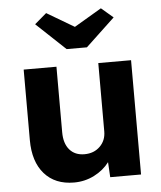

<svg xmlns="http://www.w3.org/2000/svg" viewBox="-55 -829 746 887"><g transform="rotate(-5 318.0 -385.5)"><path d="M253 10Q165 10 115.5 -46.5Q66 -103 66 -203V-530H218V-226Q218 -174 243 -145Q268 -116 312 -116Q356 -116 384 -143.5Q412 -171 412 -213V-530H564V0H421L417 -70Q390 -34 346.5 -12Q303 10 253 10ZM272 -607 137 -734 192 -781 319 -706 446 -781 501 -734 366 -607Z"/></g></svg>

Font: Readex Pro bold
Style: Bold
Weight: 700
Designer: Bonnie Shaver-Troup, Thomas Jockin
Foundry: Lexend
Version: Version 1.200; ttfautohint (v1.8.3)